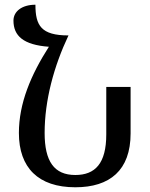

<svg xmlns="http://www.w3.org/2000/svg" viewBox="-20 -783 636 813"><path d="M299 10C445 10 533 -62 533 -218V-415H430V-214C430 -91 383 -42 299 -42C209 -42 169 -100 169 -220C169 -358 208 -502 270 -633C154 -633 130 -675 130 -763C72 -763 37 -734 37 -696C37 -631 79 -593 187 -585C111 -466 60 -346 60 -220C60 -73 142 10 299 10Z"/></svg>

Font: Noto Serif Armenian SemiCondensed Medium
Style: Regular
Weight: 500
Width: 4
Designer: Monotype Design Team
Foundry: Monotype Imaging Inc.
Version: Version 2.008